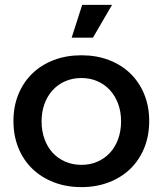

<svg xmlns="http://www.w3.org/2000/svg" viewBox="-20 -761 680 785"><path d="M313 -535Q374.5 -535 425.5 -515.5Q476.5 -496 513 -460.5Q549.5 -425 569.8 -375.5Q590 -326 590 -266Q590 -206 569.8 -156.2Q549.5 -106.5 513 -71Q476.5 -35.5 425.5 -15.8Q374.5 4 313 4Q251 4 200 -15.8Q149 -35.5 112.2 -71Q75.5 -106.5 55.2 -156.2Q35 -206 35 -266Q35 -326 55.2 -375.5Q75.5 -425 112.2 -460.5Q149 -496 200 -515.5Q251 -535 313 -535ZM313 -442Q277 -442 247 -429Q217 -416 195.5 -392.5Q174 -369 162 -336.5Q150 -304 150 -265Q150 -225.5 162 -192.5Q174 -159.5 195.5 -136.2Q217 -113 247 -100Q277 -87 313 -87Q348.5 -87 378.2 -100Q408 -113 429.5 -136.2Q451 -159.5 463 -192.5Q475 -225.5 475 -265Q475 -304 463 -336.5Q451 -369 429.5 -392.5Q408 -416 378.2 -429Q348.5 -442 313 -442ZM316 -741H438L360 -607H273Z"/></svg>

Font: Argentum Sans
Style: Regular
Weight: 400
Designer: Julieta Ulanovsky, Owen Earl, Chris M. Simpson, Rasmus Andersson, Cristiano Sobral
Foundry: The Argentum Sans Project Authors
Version: Version 3.135; ttfautohint (v1.8.4.7-5d5b-dirty)